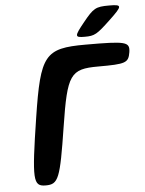

<svg xmlns="http://www.w3.org/2000/svg" viewBox="-60 -950 752 998"><g transform="rotate(-5 316.0 -451.5)"><path d="M631 -652C639 -706 619 -711 407 -711C195 -711 169 -678 119 -356C69 -33 71 0 138 0C204 0 215 -27 257 -296C299 -565 318 -592 463 -592C607 -592 622 -597 631 -652ZM410 -828C354 -759 354 -752 407 -752C459 -752 471 -759 544 -828C616 -896 616 -903 547 -903C477 -903 465 -896 410 -828Z"/></g></svg>

Font: Asimov Print
Style: AIt
Weight: 500
Designer: Google
Version: Version 2.000980: 2014